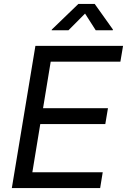

<svg xmlns="http://www.w3.org/2000/svg" viewBox="-20 -962 649 982"><path d="M40.5 0 161.1 -727.5H609.4L595.7 -646.5H239.3L200.2 -408.7H532.2L518.6 -327.6H186L145.5 -81.1H505.4L492.2 0ZM330.1 -807.1H244.1L245.1 -811L380.9 -941.9H464.4L557.6 -811L556.6 -807.1H469.7L415 -892.6Z"/></svg>

Font: Inter 17pt
Style: Italic
Weight: 400
Italic angle: -9.3988°
Version: Version 4.001;git-66647c0bb